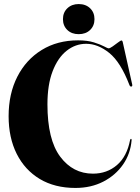

<svg xmlns="http://www.w3.org/2000/svg" viewBox="-20 -912 690 947"><path d="M629 -220Q623.5 -153.5 586.8 -100.5Q550 -47.5 489.5 -16.2Q429 15 352 15Q250 15 176.2 -29.2Q102.5 -73.5 62.5 -153Q22.5 -232.5 22.5 -339Q22.5 -449.5 65.5 -533.8Q108.5 -618 185.8 -665.5Q263 -713 365 -713Q411 -713 443 -703Q475 -693 493.2 -683.2Q511.5 -673.5 515.5 -673.5Q522 -673.5 535.8 -683.2Q549.5 -693 562.5 -702.8Q575.5 -712.5 578.5 -712.5Q583.5 -712.5 585.5 -704L632 -495.5Q634 -486.5 628 -485Q621.5 -484 618 -493.5Q575 -605.5 519 -650.8Q463 -696 405 -696Q352 -696 308.5 -661.5Q265 -627 239.5 -560.5Q214 -494 214 -397.5Q214 -223.5 276.8 -139.5Q339.5 -55.5 438.5 -55.5Q507.5 -55.5 556.8 -97.8Q606 -140 621.5 -221Q623 -227 626 -227Q630 -227 629 -220ZM368 -743.5Q333.5 -743.5 312 -764.2Q290.5 -785 290.5 -817.5Q290.5 -850.5 312.2 -871.2Q334 -892 368 -892Q403 -892 424.5 -871.2Q446 -850.5 446 -817.5Q446 -785 424.5 -764.2Q403 -743.5 368 -743.5Z"/></svg>

Font: Fraunces 144pt S000
Style: Bold
Weight: 700
Version: Version 1.000; ttfautohint (v1.8.3)